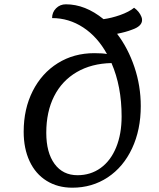

<svg xmlns="http://www.w3.org/2000/svg" viewBox="-20 -847 741 892"><path d="M524 -690Q575 -623 604.5 -535.5Q634 -448 634 -354Q634 -244 593.5 -157.5Q553 -71 480.5 -23Q408 25 316 25Q248 25 196.5 -7Q145 -39 117.5 -98Q90 -157 90 -235Q90 -341 132 -424Q174 -507 248.5 -553.5Q323 -600 418 -600Q457 -600 477 -596Q433 -676 366.5 -719.5Q300 -763 222 -763Q222 -790 240.5 -808.5Q259 -827 286 -827Q376 -827 461 -758Q498 -763 538 -777Q580 -792 603 -811Q627 -794 637 -769Q640 -762 640 -754Q640 -725 593 -709Q565 -698 524 -690ZM545 -306Q545 -446 498 -554Q405 -552 336.5 -512Q268 -472 231.5 -400Q195 -328 195 -230Q195 -138 233.5 -85.5Q272 -33 340 -33Q401 -33 447.5 -66.5Q494 -100 519.5 -162Q545 -224 545 -306Z"/></svg>

Font: Lemonada Light
Style: Regular
Weight: 300
Designer: Mohamed Gaber (Arabic) Eduardo Tunni (Latin)
Foundry: Kief Type Foundry
Version: Version 3.006